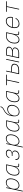

<svg xmlns="http://www.w3.org/2000/svg" viewBox="3420 -4230 951 7848"><g transform="rotate(-90 3896.0 -305.5)"><path d="M-8 150 137 -530H163L135 -391Q174 -463 231.5 -502.5Q289 -542 360 -542Q438 -542 483 -492.5Q528 -443 528 -356Q528 -278 506 -211.5Q484 -145 444.5 -94.5Q405 -44 351.5 -16Q298 12 234 12Q193 12 160.5 -8.5Q128 -29 107.5 -62Q87 -95 83 -134L22 150ZM240 -18Q294 -18 340.5 -43.5Q387 -69 422 -114.5Q457 -160 476.5 -220Q496 -280 496 -348Q496 -432 459.5 -472Q423 -512 352 -512Q300 -512 254 -485.5Q208 -459 174 -413Q140 -367 120.5 -308Q101 -249 101 -184Q101 -106 141.5 -62Q182 -18 240 -18Z M794 12Q724 12 683 -37Q642 -86 642 -174Q642 -277 678.5 -357.5Q715 -438 779 -484Q843 -530 925 -530H1103L1026 -168Q1021 -144 1017.5 -117.5Q1014 -91 1014 -72Q1014 -50 1025 -40Q1036 -30 1062 -30H1130L1124 0H1055Q1028 0 1007 -13.5Q986 -27 986 -66Q986 -80 989 -101.5Q992 -123 997 -148Q960 -70 911 -29Q862 12 794 12ZM798 -18Q879 -18 940 -97.5Q1001 -177 1029 -316L1067 -502H919Q851 -502 795.5 -460Q740 -418 707 -345.5Q674 -273 674 -182Q674 -98 707.5 -58Q741 -18 798 -18Z M1437 12Q1358 12 1316.5 -33.5Q1275 -79 1286 -150L1318 -152Q1310 -91 1343 -54.5Q1376 -18 1443 -18Q1516 -18 1567.5 -52.5Q1619 -87 1632 -145Q1645 -205 1609.5 -239Q1574 -273 1502 -271L1446 -269L1453 -301L1508 -299Q1571 -297 1614 -323Q1657 -349 1667 -396Q1678 -449 1645.5 -480.5Q1613 -512 1551 -512Q1493 -512 1450.5 -481.5Q1408 -451 1391 -399L1360 -402Q1381 -467 1433 -504.5Q1485 -542 1557 -542Q1634 -542 1673.5 -502.5Q1713 -463 1699 -396Q1691 -356 1657.5 -327Q1624 -298 1572 -285Q1627 -270 1651 -233Q1675 -196 1664 -144Q1648 -72 1586.5 -30Q1525 12 1437 12Z M1792 150 1937 -530H1963L1935 -391Q1974 -463 2031.5 -502.5Q2089 -542 2160 -542Q2238 -542 2283 -492.5Q2328 -443 2328 -356Q2328 -278 2306 -211.5Q2284 -145 2244.5 -94.5Q2205 -44 2151.5 -16Q2098 12 2034 12Q1993 12 1960.5 -8.5Q1928 -29 1907.5 -62Q1887 -95 1883 -134L1822 150ZM2040 -18Q2094 -18 2140.5 -43.5Q2187 -69 2222 -114.5Q2257 -160 2276.5 -220Q2296 -280 2296 -348Q2296 -432 2259.5 -472Q2223 -512 2152 -512Q2100 -512 2054 -485.5Q2008 -459 1974 -413Q1940 -367 1920.5 -308Q1901 -249 1901 -184Q1901 -106 1941.5 -62Q1982 -18 2040 -18Z M2594 12Q2524 12 2483 -37Q2442 -86 2442 -174Q2442 -277 2478.5 -357.5Q2515 -438 2579 -484Q2643 -530 2725 -530H2903L2826 -168Q2821 -144 2817.5 -117.5Q2814 -91 2814 -72Q2814 -50 2825 -40Q2836 -30 2862 -30H2930L2924 0H2855Q2828 0 2807 -13.5Q2786 -27 2786 -66Q2786 -80 2789 -101.5Q2792 -123 2797 -148Q2760 -70 2711 -29Q2662 12 2594 12ZM2598 -18Q2679 -18 2740 -97.5Q2801 -177 2829 -316L2867 -502H2719Q2651 -502 2595.5 -460Q2540 -418 2507 -345.5Q2474 -273 2474 -182Q2474 -98 2507.5 -58Q2541 -18 2598 -18Z M3242 16Q3190 16 3149.5 -9.5Q3109 -35 3086 -82Q3051 -155 3079 -313Q3100 -437 3162.5 -513Q3225 -589 3321 -632Q3367 -653 3392 -674.5Q3417 -696 3428.5 -717.5Q3440 -739 3444 -760L3475 -761Q3467 -721 3436.5 -682Q3406 -643 3332 -609Q3239 -567 3179 -491.5Q3119 -416 3105 -308Q3126 -360 3166 -399.5Q3206 -439 3257 -461.5Q3308 -484 3363 -484Q3427 -484 3469 -452.5Q3511 -421 3526.5 -365Q3542 -309 3526 -236Q3510 -162 3469 -105Q3428 -48 3369 -16Q3310 16 3242 16ZM3252 -14Q3309 -14 3359 -42.5Q3409 -71 3445 -121Q3481 -171 3494 -236Q3508 -300 3494.5 -349Q3481 -398 3444 -426Q3407 -454 3351 -454Q3292 -454 3240.5 -426Q3189 -398 3152.5 -349Q3116 -300 3101 -236Q3086 -171 3100 -121Q3114 -71 3153.5 -42.5Q3193 -14 3252 -14Z M3794 12Q3724 12 3683 -37Q3642 -86 3642 -174Q3642 -277 3678.5 -357.5Q3715 -438 3779 -484Q3843 -530 3925 -530H4103L4026 -168Q4021 -144 4017.5 -117.5Q4014 -91 4014 -72Q4014 -50 4025 -40Q4036 -30 4062 -30H4130L4124 0H4055Q4028 0 4007 -13.5Q3986 -27 3986 -66Q3986 -80 3989 -101.5Q3992 -123 3997 -148Q3960 -70 3911 -29Q3862 12 3794 12ZM3798 -18Q3879 -18 3940 -97.5Q4001 -177 4029 -316L4067 -502H3919Q3851 -502 3795.5 -460Q3740 -418 3707 -345.5Q3674 -273 3674 -182Q3674 -98 3707.5 -58Q3741 -18 3798 -18Z M4429 0 4535 -500H4336L4342 -530H4770L4764 -500H4565L4459 0Z M4789 0 4901 -530H4931L4888 -325H5023Q5135 -325 5181 -283Q5227 -241 5210 -163Q5194 -84 5130 -42Q5066 0 4954 0ZM5269 0 5381 -530H5411L5299 0ZM4825 -32H4960Q5052 -32 5108.5 -66Q5165 -100 5178 -163Q5192 -227 5150 -261Q5108 -295 5016 -295H4881Z M5442 0 5555 -530H5756Q5839 -530 5880.5 -493Q5922 -456 5908 -393Q5898 -345 5861 -313Q5824 -281 5769 -273Q5830 -266 5859.5 -233.5Q5889 -201 5878 -150Q5864 -81 5808 -40.5Q5752 0 5672 0ZM5533 -287H5705Q5773 -287 5819.5 -315.5Q5866 -344 5876 -393Q5887 -443 5852.5 -471.5Q5818 -500 5750 -500H5578ZM5479 -30H5679Q5744 -30 5789 -62.5Q5834 -95 5846 -150Q5857 -200 5824.5 -228.5Q5792 -257 5727 -257H5527Z M6194 12Q6124 12 6083 -37Q6042 -86 6042 -174Q6042 -277 6078.5 -357.5Q6115 -438 6179 -484Q6243 -530 6325 -530H6503L6426 -168Q6421 -144 6417.5 -117.5Q6414 -91 6414 -72Q6414 -50 6425 -40Q6436 -30 6462 -30H6530L6524 0H6455Q6428 0 6407 -13.5Q6386 -27 6386 -66Q6386 -80 6389 -101.5Q6392 -123 6397 -148Q6360 -70 6311 -29Q6262 12 6194 12ZM6198 -18Q6279 -18 6340 -97.5Q6401 -177 6429 -316L6467 -502H6319Q6251 -502 6195.5 -460Q6140 -418 6107 -345.5Q6074 -273 6074 -182Q6074 -98 6107.5 -58Q6141 -18 6198 -18Z M6845 12Q6756 12 6714 -42.5Q6672 -97 6672 -183Q6672 -257 6692.5 -321.5Q6713 -386 6751 -436Q6789 -486 6842.5 -514Q6896 -542 6963 -542Q7023 -542 7060 -517.5Q7097 -493 7114.5 -450.5Q7132 -408 7132 -354Q7132 -332 7129 -307Q7126 -282 7121 -260H6710Q6704 -224 6704 -187Q6704 -100 6742.5 -59Q6781 -18 6851 -18Q6926 -18 6977.5 -53Q7029 -88 7056 -145L7089 -143Q7056 -73 6995 -30.5Q6934 12 6845 12ZM6957 -512Q6900 -512 6851 -483Q6802 -454 6767 -403.5Q6732 -353 6716 -288H7094Q7100 -323 7100 -354Q7100 -428 7066 -470Q7032 -512 6957 -512Z M7429 0 7535 -500H7336L7342 -530H7770L7764 -500H7565L7459 0Z"/></g></svg>

Font: Geist Mono Thin
Style: Italic
Weight: 100
Italic angle: -12°
Monospace: yes
Designer: Basement.studio, Andrés Briganti, Mateo Zaragoza
Foundry: Basement.studio, Vercel, Andrés Briganti, Guido Ferreyra, Mateo Zaragoza
Version: Version 1.500; ttfautohint (v1.8.4.7-5d5b)